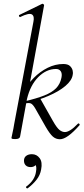

<svg xmlns="http://www.w3.org/2000/svg" viewBox="-20 -746 458 1041"><path d="M63 8Q50 8 46 6.5Q42 5 42 2Q42 -1 47.5 -24.5Q53 -48 57 -74L161 -627Q168 -659 152.5 -668Q137 -677 90 -654Q86 -652 83.5 -658Q81 -664 85 -665L208 -725Q212 -727 216 -723Q220 -719 219 -717L126 -208L89 -6Q87 8 63 8ZM305 9Q283 9 266.5 -5.5Q250 -20 228 -58L170 -160Q158 -180 147.5 -185Q137 -190 111 -184L198 -212L267 -90Q288 -53 302.5 -41.5Q317 -30 332 -30Q345 -30 362.5 -41Q380 -52 402 -75Q406 -79 410 -74.5Q414 -70 411 -67Q344 9 305 9ZM111 -184V-196Q179 -212 220.5 -228.5Q262 -245 284 -267.5Q306 -290 313 -324Q318 -347 309.5 -359.5Q301 -372 284 -372Q231 -372 187.5 -328Q144 -284 126 -208L104 -243Q128 -288 162.5 -323Q197 -358 238.5 -378.5Q280 -399 323 -399Q348 -399 359.5 -388Q371 -377 374 -363Q377 -349 374 -339Q369 -309 334 -279.5Q299 -250 241.5 -225.5Q184 -201 111 -184ZM130 275Q126 277 122.5 272.5Q119 268 123 265Q146 248 159 228Q172 208 175 186Q180 158 172 146.5Q164 135 153 132L180 125Q181 143 171 151.5Q161 160 146 160Q129 160 119.5 150.5Q110 141 110 125Q110 108 122 99Q134 90 153 90Q179 90 195 111.5Q211 133 203 173Q198 203 178.5 228Q159 253 130 275Z"/></svg>

Font: Cormorant Infant Light
Style: Italic
Weight: 300
Italic angle: -10°
Designer: Christian Thalmann (Catharsis Fonts)
Foundry: Catharsis Fonts
Version: Version 4.001